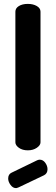

<svg xmlns="http://www.w3.org/2000/svg" viewBox="-20 -772 287 986"><path d="M123 0Q95 0 77 -13Q59 -26 59 -41V-712Q59 -730 77 -741Q95 -752 123 -752Q150 -752 169 -741Q188 -730 188 -712V-41Q188 -26 169 -13Q150 0 123 0ZM62 194Q46 194 34 177.5Q22 161 22 145Q22 123 39 115L171 51Q178 48 184 48Q201 48 212.5 64Q224 80 224 97Q224 119 206 128L76 190Q72 191 69 192.5Q66 194 62 194Z"/></svg>

Font: Dosis
Style: Bold
Weight: 700
Designer: EdgarTolentino, PabloImpallari, IginoMarini
Foundry: EdgarTolentino, PabloImpallari, IginoMarini
Version: Version 3.001; ttfautohint (v1.8.2)